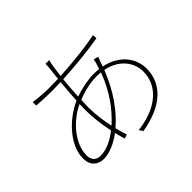

<svg xmlns="http://www.w3.org/2000/svg" viewBox="-170 -1042 1341 1341"><g transform="rotate(-45 500.0 -372.0)"><path d="M447 -779 410 -780C410 -773 409 -760 408 -744C406 -720 402 -685 397 -644C365 -643 333 -642 303 -642C278 -642 191 -647 157 -654L158 -619C193 -616 271 -613 304 -613C333 -613 363 -614 394 -615C389 -563 384 -503 381 -445C248 -385 127 -255 127 -126C127 -58 170 -21 229 -21C281 -21 350 -48 411 -95C418 -67 425 -42 432 -19L462 -29C453 -55 445 -84 437 -116C531 -196 612 -312 670 -459C789 -436 855 -351 855 -259C855 -99 710 -10 542 8L561 36C780 0 886 -112 886 -257C886 -360 815 -456 679 -484C684 -498 689 -512 694 -526C698 -537 701 -545 705 -554L669 -564C668 -553 665 -543 663 -534C659 -519 654 -503 649 -489C632 -491 614 -492 595 -492C544 -492 472 -479 409 -456C411 -512 416 -567 421 -616C542 -622 674 -635 787 -654L786 -687C692 -667 555 -652 424 -645C429 -685 434 -719 438 -743C440 -755 444 -773 447 -779ZM406 -346C406 -372 407 -399 408 -425C459 -446 529 -466 600 -466C614 -466 628 -465 641 -464C591 -325 514 -224 430 -148C416 -214 406 -285 406 -346ZM160 -126C160 -237 260 -357 379 -413C378 -392 378 -370 378 -350C378 -281 389 -199 404 -127C339 -75 278 -53 228 -53C186 -53 160 -77 160 -126Z"/></g></svg>

Font: Source Han Sans JP ExtraLight
Style: Regular
Weight: 250
Designer: Ryoko NISHIZUKA 西塚涼子 (kana, bopomofo & ideographs); Paul D. Hunt (Latin, Greek & Cyrillic); Sandoll Communications 산돌커뮤니
Foundry: Adobe
Version: Version 2.001;hotconv 1.0.107;makeotfexe 2.5.65593